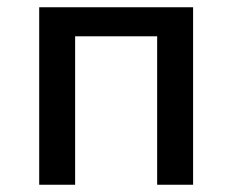

<svg xmlns="http://www.w3.org/2000/svg" viewBox="-20 -509 640 529"><path d="M88 0V-489H512V0H413V-409H187V0Z"/></svg>

Font: Source Code Pro Medium
Style: Regular
Weight: 500
Monospace: yes
Designer: Paul D. Hunt, Teo Tuominen
Foundry: Adobe Systems Incorporated
Version: Version 2.030;PS 1.000;hotconv 16.6.51;makeotf.lib2.5.65220